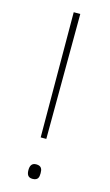

<svg xmlns="http://www.w3.org/2000/svg" viewBox="-112 -738 452 792"><g transform="rotate(15 114.0 -342.0)"><path d="M126 -162 128 -696H100L102 -162ZM88 -19C88 -2 93 12 113 12C137 12 140 -2 140 -19C140 -35 137 -50 113 -50C93 -50 88 -35 88 -19Z"/></g></svg>

Font: Noto Sans Kannada ExtraCondensed Thin
Style: Regular
Weight: 100
Width: 2
Designer: Jelle Bosma - Monotype Design Team
Foundry: Monotype Imaging Inc.
Version: Version 2.005